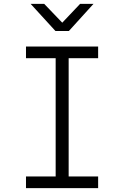

<svg xmlns="http://www.w3.org/2000/svg" viewBox="-20 -970 640 990"><path d="M266 -810H335L462 -950H393L301 -853L208 -950H138ZM114 0H486V-60H334V-670H486V-730H114V-670H267V-60H114Z"/></svg>

Font: JetBrains Mono ExtraLight
Style: Regular
Weight: 240
Monospace: yes
Designer: Philipp Nurullin, Konstantin Bulenkov
Foundry: JetBrains
Version: Version 2.305